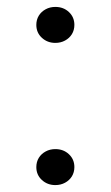

<svg xmlns="http://www.w3.org/2000/svg" viewBox="-20 -520 320 555"><path d="M140 -396Q117 -396 101 -410.8Q85 -425.5 85 -448Q85 -463 92.2 -474.8Q99.5 -486.5 112 -493.2Q124.5 -500 140 -500Q163.5 -500 179.2 -485.2Q195 -470.5 195 -448Q195 -433 187.8 -421.2Q180.5 -409.5 168 -402.8Q155.5 -396 140 -396ZM140 15Q117 15 101 0.2Q85 -14.5 85 -37Q85 -52 92.2 -63.8Q99.5 -75.5 112 -82.2Q124.5 -89 140 -89Q163.5 -89 179.2 -74.2Q195 -59.5 195 -37Q195 -22 187.8 -10.2Q180.5 1.5 168 8.2Q155.5 15 140 15Z"/></svg>

Font: Geologica Roman Thin
Style: Regular
Weight: 250
Designer: Sindre Bremnes, Frode Helland
Foundry: Monokrom Skriftforlag AS
Version: Version 1.010;gftools[0.9.28]